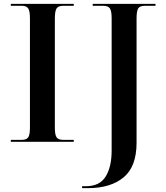

<svg xmlns="http://www.w3.org/2000/svg" viewBox="-20 -734 857 994"><path d="M36 0H362V-10H307Q282 -10 273 -23Q264 -36 264 -73V-638Q264 -677 273 -690.5Q282 -704 307 -704H362V-714H36V-704H93Q117 -704 126 -690.5Q135 -677 135 -639V-73Q135 -36 126 -23Q117 -10 93 -10H36ZM405 240H436Q552 240 619.5 184.5Q687 129 687 5V-638Q687 -677 695.5 -690.5Q704 -704 730 -704H785V-714H460V-704H515Q539 -704 548.5 -691Q558 -678 558 -640V45Q558 130 527 180Q496 230 425 230H405Z"/></svg>

Font: Noto Serif Display Semi
Style: Regular
Weight: 600
Designer: Monotype Design Team
Foundry: Monotype Imaging Inc.
Version: Version 1.900